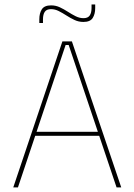

<svg xmlns="http://www.w3.org/2000/svg" viewBox="-20 -820 588 840"><path d="M38 0 253 -639H294.5L510.5 0H490L280.5 -623H267L58.5 0ZM127 -226V-243.5H421V-226ZM345 -724Q324.5 -724 306.2 -732.5Q288 -741 271 -752Q254 -763 237.2 -771.5Q220.5 -780 203 -780Q184 -780 176 -768.5Q168 -757 168 -735V-719.5H152V-735.5Q152 -762 163 -779.2Q174 -796.5 203.5 -796.5Q224 -796.5 242 -788Q260 -779.5 277 -768.5Q294 -757.5 311 -749Q328 -740.5 345.5 -740.5Q364.5 -740.5 372.5 -752.2Q380.5 -764 380.5 -785.5V-800.5H396.5V-784.5Q396.5 -758.5 385.5 -741.2Q374.5 -724 345 -724Z"/></svg>

Font: Anek Gujarati Thin
Style: Regular
Weight: 250
Version: Version 1.003